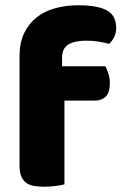

<svg xmlns="http://www.w3.org/2000/svg" viewBox="-20 -699 470 727"><path d="M54 -486Q54 -537 71.5 -573.5Q89 -610 119 -633.5Q149 -657 189.5 -668Q230 -679 276 -679Q350 -679 385 -659.5Q420 -640 420 -593Q420 -573 411.5 -557Q403 -541 393 -533Q374 -538 353.5 -541.5Q333 -545 306 -545Q263 -545 239 -530.5Q215 -516 215 -480V-448H379Q385 -437 390.5 -420.5Q396 -404 396 -384Q396 -349 380.5 -333.5Q365 -318 339 -318H224V-1Q214 2 192.5 5Q171 8 148 8Q126 8 108.5 5Q91 2 79 -7Q67 -16 60.5 -31.5Q54 -47 54 -72Z"/></svg>

Font: Baloo Chettan
Style: Regular
Weight: 400
Designer: Maithili Shingre and Ek Type
Foundry: Ek Type
Version: Version 1.443;PS 1.000;hotconv 16.6.51;makeotf.lib2.5.65220;